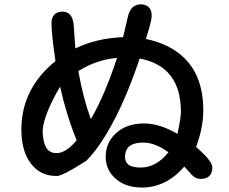

<svg xmlns="http://www.w3.org/2000/svg" viewBox="-20 -798 1040 872"><path d="M631.8 -150.4Q583.5 -150.4 563.5 -129.9Q547.9 -114.7 547.9 -85.9Q547.9 -57.6 570.3 -45.9Q588.4 -37.1 619.1 -37.1Q689.5 -37.1 745.1 -106.4Q683.6 -150.4 631.8 -150.4ZM328.1 -161.1Q281.2 -275.9 252.9 -404.8Q181.2 -281.7 173.8 -209Q173.8 -174.8 180.2 -151.6Q186.5 -128.4 198.2 -116.7Q212.9 -102.5 236.3 -102.5Q279.8 -102.5 328.1 -161.1ZM511.7 -535.2Q416.5 -526.4 335.9 -475.1Q356.9 -354.5 392.6 -256.8Q455.6 -365.2 511.7 -535.2ZM816.9 -41.5Q734.9 53.7 624 53.7Q544.4 53.7 498 6.8Q460 -30.8 460 -85.9Q460 -151.4 508.1 -194.3Q556.2 -237.3 634.8 -237.3Q705.1 -237.3 786.1 -189.9Q801.3 -263.2 801.8 -289.1Q801.8 -409.2 739.7 -471.2Q693.8 -517.1 614.3 -532.2Q533.7 -291 436.5 -147.5Q404.3 -100.1 372.1 -67.9Q264.2 1.5 237.8 1.5Q235.4 1.5 233.4 1Q163.6 1 120.4 -55.2Q77.1 -111.3 77.1 -209Q77.1 -395.5 231.9 -520.5Q213.9 -643.1 213.9 -691.4Q213.9 -718.8 227.1 -731.9Q240.2 -745.1 263.7 -745.1Q283.7 -745.1 296.9 -732.4Q314 -714.8 315.4 -674.3Q318.8 -626 322.3 -578.1Q416 -624 539.1 -629.4L559.6 -716.8Q568.8 -763.2 598.1 -774.4Q607.4 -778.3 618.2 -778.3Q642.6 -778.3 655.8 -765.1Q668.9 -752 668.9 -726.6Q668.9 -710.9 659.2 -675.8Q652.3 -650.9 642.6 -621.1Q754.9 -597.2 818.8 -532.7Q903.3 -448.7 903.3 -295.9Q903.3 -219.7 870.6 -130.4Q919.4 -88.4 935.5 -62Q944.3 -47.9 944.3 -37.1Q944.3 -12.7 931.2 1Q917 14.6 890.6 14.6Q868.2 14.6 851.1 -3.9Z"/></svg>

Font: YuPearl-SemiBold
Style: SemiBold
Weight: 600
Designer: Max Yao
Foundry: Max-Everyday
Version: Version 1.011; ttfautohint (v1.8.3)